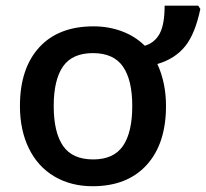

<svg xmlns="http://www.w3.org/2000/svg" viewBox="-20 -642 721 672"><path d="M561 -271Q561 -138.7 493.2 -64.5Q425.3 9.8 304.2 9.8Q228.5 9.8 170.4 -24.4Q112.3 -58.6 81.1 -122.6Q49.8 -186.5 49.8 -271Q49.8 -402.3 117.2 -476.1Q184.6 -549.8 307.1 -549.8Q360.4 -549.8 406.7 -532.5Q453.1 -515.1 486.8 -481.9Q521.5 -492.2 538.8 -524.2Q556.2 -556.2 556.2 -622.1H673.8L681.2 -610.8Q663.1 -523.4 627.7 -479.7Q592.3 -436 530.8 -418Q561 -352.1 561 -271ZM168 -271Q168 -178.7 200.7 -131.3Q233.4 -84 306.2 -84Q377.9 -84 410.4 -131.3Q442.9 -178.7 442.9 -271Q442.9 -362.3 410.2 -409.2Q377.4 -456.1 305.2 -456.1Q232.9 -456.1 200.4 -409.2Q168 -362.3 168 -271Z"/></svg>

Font: JBL Sans
Style: Semibold
Weight: 600
Version: Version 1.10